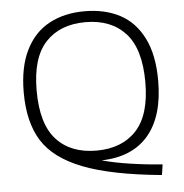

<svg xmlns="http://www.w3.org/2000/svg" viewBox="-57 -804 923 965"><g transform="rotate(-5 404.0 -322.0)"><path d="M425 5Q488.5 22.5 567.8 34.2Q647 46 729 52L721 105Q467.5 81 325.2 25.5Q183 -30 124 -124.2Q65 -218.5 65 -368.5Q65 -496.5 107.5 -581.8Q150 -667 226.2 -708Q302.5 -749 404.5 -749Q507 -749 582.8 -709Q658.5 -669 701 -584.2Q743.5 -499.5 743.5 -370Q743.5 -190.5 662 -94.5Q580.5 1.5 425 5ZM404.5 -46Q533 -46 605.8 -124.2Q678.5 -202.5 678.5 -367.5Q678.5 -536 605.8 -615Q533 -694 404.5 -694Q276 -694 203.2 -616Q130.5 -538 130.5 -372.5Q130.5 -203.5 202.8 -124.8Q275 -46 404.5 -46Z"/></g></svg>

Font: Encode Sans Expanded Light
Style: Regular
Weight: 300
Width: 7
Designer: Multiple Designers
Foundry: Impallari Type
Version: Version 2.000